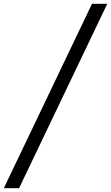

<svg xmlns="http://www.w3.org/2000/svg" viewBox="-41 -843 582 1006"><path d="M59 143H-21L441 -823H521Z"/></svg>

Font: Iosevka
Style: Italic
Weight: 400
Italic angle: -9°
Monospace: yes
Designer: Belleve Invis
Foundry: Belleve Invis
Version: Version 32.5.0; ttfautohint (v1.8.4)